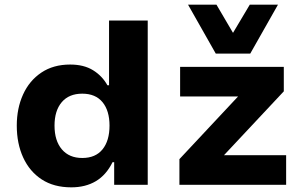

<svg xmlns="http://www.w3.org/2000/svg" viewBox="-20 -793 1293 824"><path d="M286 11Q211 11 159 -23Q107 -57 79.5 -117Q52 -177 52 -254Q52 -328 79 -387.5Q106 -447 157.5 -481.5Q209 -516 281 -516Q340 -516 379.5 -491.5Q419 -467 441 -427H448V-705H614V0H470V-97H463Q436 -42 391.5 -15.5Q347 11 286 11ZM333 -115Q390 -115 420 -152Q450 -189 450 -254Q450 -318 420 -354.5Q390 -391 333 -391Q276 -391 245 -354.5Q214 -318 214 -254Q214 -189 245.5 -152Q277 -115 333 -115ZM750 0V-110L1041 -421L1039 -379H753V-506H1198V-401L902 -85L904 -127H1208V0ZM906 -563 787 -773H909L980 -652L1052 -773H1173L1054 -563Z"/></svg>

Font: Nunito Sans 6pt ExtraBold
Style: Regular
Weight: 800
Version: Version 3.101;gftools[0.9.27]